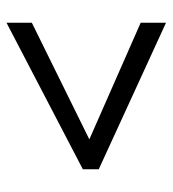

<svg xmlns="http://www.w3.org/2000/svg" viewBox="10 -618 531 591"><g transform="rotate(-90 275.5 -322.5)"><path d="M50 -284V-333L501 -568V-490L142 -313L501 -155V-77Z"/></g></svg>

Font: hindi115
Style: Book
Weight: 400
Designer: Jelle Bosma - Monotype Design Team
Foundry: Monotype Imaging Inc.
Version: Version 2.003